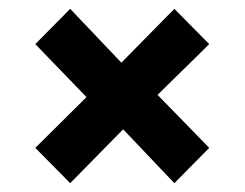

<svg xmlns="http://www.w3.org/2000/svg" viewBox="-20 -524 554 435"><path d="M375 -504 454 -424 337 -309 454 -189 375 -109 259 -231 139 -109 60 -189 176 -304 60 -424 139 -504 255 -382Z"/></svg>

Font: Fira Sans SemiBold
Style: Regular
Weight: 600
Designer: bBox Type GmbH & Carrois Corporate GbR & Edenspiekermann AG
Foundry: bBox Type GmbH & Carrois Corporate GbR & Edenspiekermann AG
Version: Version 4.301;PS 004.301;hotconv 1.0.88;makeotf.lib2.5.64775